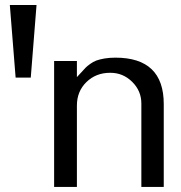

<svg xmlns="http://www.w3.org/2000/svg" viewBox="-20 -742 720 762"><path d="M125 -722.2 102.1 -434.1H42L19 -722.2ZM418 -453.1H417Q360.8 -453.1 323 -416.3Q285.2 -379.4 285.2 -323.2V0H194.8V-500H285.2V-436Q291.5 -442.4 302.2 -454.3Q313 -466.3 319.3 -472.9Q325.7 -479.5 337.9 -488.3Q350.1 -497.1 362.3 -501.7Q374.5 -506.3 394.3 -509.8Q414.1 -513.2 438 -513.2Q629.9 -513.2 629.9 -329.1V0H541V-331.1Q541 -381.3 504.6 -417.2Q468.3 -453.1 418 -453.1Z"/></svg>

Font: Perun
Style: Regular
Weight: 400
Version: Version 1.0000